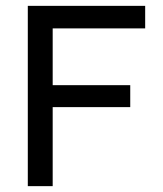

<svg xmlns="http://www.w3.org/2000/svg" viewBox="-20 -636 556 656"><path d="M75 -616H476V-539H160V-345H425V-270H160V0H75Z"/></svg>

Font: Athiti Medium
Style: Regular
Weight: 500
Designer: CadsonDemak Team
Foundry: CadsonDemak
Version: Version 1.033